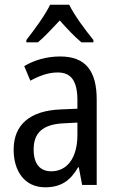

<svg xmlns="http://www.w3.org/2000/svg" viewBox="-20 -786 500 816"><path d="M274 -766H193C172 -722 128 -662 92 -616V-606H141C169 -629 201 -664 234 -699C265 -664 296 -631 326 -606H377V-616C342 -659 296 -721 274 -766ZM236 -546C179 -546 126 -531 83 -505L109 -443C149 -465 187 -478 225 -478C282 -478 309 -443 309 -359V-324L239 -321C107 -316 38 -256 38 -150C38 -58 85 10 172 10C239 10 279 -18 312 -75H315L329 0H391V-363C391 -483 345 -546 236 -546ZM252 -262 309 -265V-213C309 -113 264 -58 198 -58C152 -58 123 -87 123 -151C123 -220 160 -258 252 -262Z"/></svg>

Font: Noto Sans Georgian Condensed
Style: Regular
Weight: 400
Width: 3
Designer: Monotype Design Team, Akaki Razmadze
Foundry: Google LLC
Version: Version 2.005